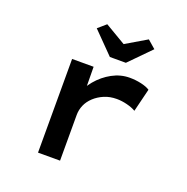

<svg xmlns="http://www.w3.org/2000/svg" viewBox="-134 -889 989 1015"><g transform="rotate(20 360.0 -381.5)"><path d="M187 0V-527H308L310 -338L277 -349Q292 -402 327.5 -444.5Q363 -487 410 -512.5Q457 -538 508 -538Q541 -538 572.5 -531Q604 -524 622 -512L590 -382Q570 -394 540 -401.5Q510 -409 482 -409Q443 -409 411.5 -395.5Q380 -382 357 -360.5Q334 -339 322.5 -312.5Q311 -286 311 -257V0ZM371 -605 254 -724 299 -763 431 -685H401L533 -763L578 -724L461 -605Z"/></g></svg>

Font: Lexend Tera Medium
Style: Regular
Weight: 500
Designer: Bonnie Shaver-Troup, Thomas Jockin
Foundry: Lexend
Version: Version 1.007